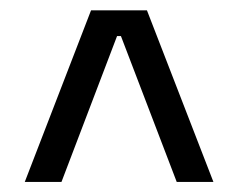

<svg xmlns="http://www.w3.org/2000/svg" viewBox="-20 -659 462 372"><path d="M156.4 -639H264.7L393.5 -306.5H322.4L214.3 -589.1H206.8L99.1 -306.5H28Z"/></svg>

Font: Anek Latin Medium
Style: Regular
Weight: 500
Designer: Yesha Goshar
Foundry: Ek Type
Version: Version 1.003